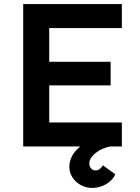

<svg xmlns="http://www.w3.org/2000/svg" viewBox="-20 -720 689 944"><path d="M94 0H375C340 28 321 62 321 100C321 158 373 204 434 204C485 204 531 174 547 137L486 93C476 109 464 118 451 118C432 118 419 103 419 84C419 48 465 12 521 0H579V-118H222V-300H524V-416H222V-582H579V-700H94Z"/></svg>

Font: Easer Grotesk Medium
Style: Regular
Weight: 500
Designer: Boardeaser, Bonnie Shaver-Troup, Thomas Jockin
Foundry: Lexend
Version: Version 1.001;Glyphs 3.1.2 (3151)